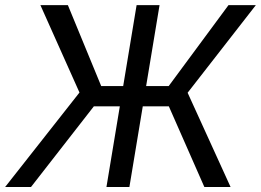

<svg xmlns="http://www.w3.org/2000/svg" viewBox="-41 -748 1043 768"><path d="M597.2 -727.5 476.6 0H384.8L505.4 -727.5ZM-20.5 0 276.9 -377.9 120.6 -727.5H230.5L363.8 -403.8H633.8L873 -727.5H982.4L709.5 -377L881.3 0H776.4L634.3 -322.8H334.5L83 0Z"/></svg>

Font: Inter 18pt
Style: Italic
Weight: 400
Italic angle: -9.3988°
Designer: Rasmus Andersson
Foundry: rsms
Version: Version 4.001;git-66647c0bb